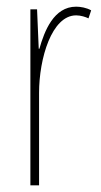

<svg xmlns="http://www.w3.org/2000/svg" viewBox="-20 -555 302 575"><path d="M208 -535C141 -535 113 -462 98 -409H96L91 -527H71V0H97V-277C97 -380 135 -509 208 -509C222 -509 237 -504 245 -500L253 -524C239 -532 221 -535 208 -535Z"/></svg>

Font: Noto Sans Devanagari ExtraCondensed Thin
Style: Regular
Weight: 100
Width: 2
Designer: Jelle Bosma - Monotype Design Team
Foundry: Monotype Imaging Inc.
Version: Version 2.004